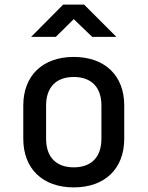

<svg xmlns="http://www.w3.org/2000/svg" viewBox="-20 -805 640 833"><path d="M222 -645 300 -722 380 -645H485L345 -785H254L115 -645ZM300 8C435 8 519 -73 519 -203V-348C519 -477 435 -558 300 -558C165 -558 81 -477 81 -347V-203C81 -73 165 8 300 8ZM300 -79C225 -79 180 -122 180 -203V-347C180 -428 225 -471 300 -471C375 -471 420 -428 420 -347V-203C420 -122 375 -79 300 -79Z"/></svg>

Font: Tekne LDO Medium
Style: Regular
Weight: 500
Monospace: yes
Designer: Alessio Laiso, Mario Rullo, Paolo Rosset
Foundry: Alessio Laiso
Version: Version 1.000;hotconv 1.0.109;makeotfexe 2.5.65596